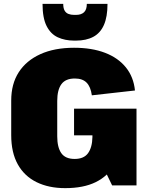

<svg xmlns="http://www.w3.org/2000/svg" viewBox="-20 -960 769 993"><path d="M317 13Q232 13 169 -18Q106 -49 72 -110Q38 -171 38 -261V-440Q38 -526 77 -586.5Q116 -647 189 -680Q262 -713 363 -713Q455 -713 523 -687Q591 -661 631 -611.5Q671 -562 678 -492L455 -467Q449 -511 428 -532.5Q407 -554 367 -554Q319 -554 297.5 -524.5Q276 -495 276 -438V-255Q276 -198 297 -168Q318 -138 366 -138Q414 -138 435.5 -168Q457 -198 458 -251L600 -241Q601 -162 569.5 -105.5Q538 -49 475 -18Q412 13 317 13ZM458 -211V-346L532 -260H363V-398H686V-1H560ZM363 -750Q316 -750 279 -767Q242 -784 221 -825.5Q200 -867 200 -940H307Q307 -918 314 -905.5Q321 -893 334 -888Q347 -883 363 -883H373Q400 -883 414.5 -896.5Q429 -910 429 -940H536Q536 -873 517.5 -831Q499 -789 462.5 -769.5Q426 -750 373 -750Z"/></svg>

Font: Pathway Extreme SemiCondensed Black
Style: Regular
Weight: 900
Width: 4
Version: Version 1.001;gftools[0.9.26]